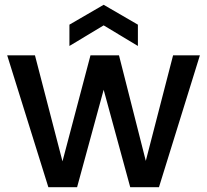

<svg xmlns="http://www.w3.org/2000/svg" viewBox="-20 -782 865 802"><path d="M703 -551C703 -551 589 -110 589 -110C589 -110 477 -551 477 -551C477 -551 358 -551 358 -551C358 -551 241 -108 241 -108C241 -108 126 -551 126 -551C126 -551 10 -551 10 -551C10 -551 182 0 182 0C182 0 302 0 302 0C302 0 413 -407 413 -407C413 -407 524 0 524 0C524 0 644 0 644 0C644 0 815 -551 815 -551C815 -551 703 -551 703 -551ZM556 -590C556 -590 556 -679 556 -679C556 -679 413 -762 413 -762C413 -762 270 -679 270 -679C270 -679 270 -590 270 -590C270 -590 413 -676 413 -676C413 -676 556 -590 556 -590Z"/></svg>

Font: Girnar Poppins
Style: Medium
Weight: 500
Designer: Ninad Kale (Devanagari), Jonny Pinhorn (Latin)
Foundry: Indian Type Foundry
Version: ""